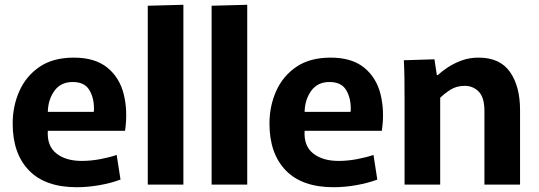

<svg xmlns="http://www.w3.org/2000/svg" viewBox="-20 -772 2253 803"><path d="M301 11Q169 11 101 -59.5Q33 -130 33 -255Q33 -328 61 -391Q89 -454 145.5 -492.5Q202 -531 289 -531Q377 -531 428.5 -489.5Q480 -448 497.5 -378Q515 -308 503 -225H180Q176 -162 215.5 -130.5Q255 -99 322 -99Q360 -99 399.5 -106.5Q439 -114 468 -124L484 -21Q444 -6 395.5 2.5Q347 11 301 11ZM284 -429Q234 -429 207.5 -392Q181 -355 180 -304H372Q373 -308 373 -311.5Q373 -315 373 -318Q373 -364 353 -396.5Q333 -429 284 -429Z M598 -748 747 -752V0H598Z M865 -748 1014 -752V0H865Z M1375 11Q1243 11 1175 -59.5Q1107 -130 1107 -255Q1107 -328 1135 -391Q1163 -454 1219.5 -492.5Q1276 -531 1363 -531Q1451 -531 1502.5 -489.5Q1554 -448 1571.5 -378Q1589 -308 1577 -225H1254Q1250 -162 1289.5 -130.5Q1329 -99 1396 -99Q1434 -99 1473.5 -106.5Q1513 -114 1542 -124L1558 -21Q1518 -6 1469.5 2.5Q1421 11 1375 11ZM1358 -429Q1308 -429 1281.5 -392Q1255 -355 1254 -304H1446Q1447 -308 1447 -311.5Q1447 -315 1447 -318Q1447 -364 1427 -396.5Q1407 -429 1358 -429Z M1672 -355Q1672 -402 1671.5 -443Q1671 -484 1669 -520L1797 -524L1807 -458H1811Q1827 -473 1852.5 -490Q1878 -507 1910.5 -519Q1943 -531 1982 -531Q2071 -531 2113 -471Q2155 -411 2155 -312V0H2006V-308Q2006 -365 1982 -389Q1958 -413 1924 -413Q1889 -413 1863.5 -396.5Q1838 -380 1821 -363V0H1672Z"/></svg>

Font: Murecho SemiBold
Style: Regular
Weight: 600
Designer: Neil Summerour
Foundry: Positype
Version: Version 1.010; ttfautohint (v1.8.3)